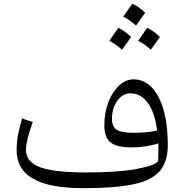

<svg xmlns="http://www.w3.org/2000/svg" viewBox="-20 -983 969 1009"><path d="M811 -135.7Q812 -157.2 812.3 -182.4Q812.5 -207.5 812.5 -229.5Q745.6 -208.5 671.9 -208.5Q593.3 -208.5 560.8 -234.6Q528.3 -260.7 528.3 -324.2Q528.3 -390.6 549.3 -445.3Q570.3 -500 605.2 -533Q640.1 -565.9 682.1 -565.9Q737.3 -565.9 777.6 -523.7Q817.9 -481.4 839.8 -404.1Q861.8 -326.7 861.8 -220.7Q861.8 -131.3 818.1 -82.3Q774.4 -33.2 677 -13.7Q579.6 5.9 418 5.9Q240.7 5.9 154.1 -43.5Q67.4 -92.8 67.4 -193.8Q67.4 -231.9 73.7 -268.3Q80.1 -304.7 95.7 -360.4L152.3 -341.8Q116.2 -241.7 116.2 -195.8Q116.2 -132.3 190.2 -104.5Q264.2 -76.7 433.6 -76.7Q592.8 -76.7 691.7 -94Q790.5 -111.3 811 -135.7ZM805.7 -297.4Q793.5 -392.1 756.8 -442.4Q720.2 -492.7 663.6 -492.7Q637.7 -492.7 616 -474.6Q594.2 -456.5 581.3 -426.3Q568.4 -396 568.4 -358.9Q568.4 -317.4 592.8 -301.3Q617.2 -285.2 681.2 -285.2Q758.3 -285.2 805.7 -297.4ZM772.5 -721.7Q740.7 -751 706.1 -768.6Q729 -800.8 752.9 -836.4Q782.7 -825.2 820.3 -788.6Q798.3 -756.8 772.5 -721.7ZM554.7 -768.6Q572.8 -793.9 601.6 -836.4Q631.8 -824.2 668.9 -788.6Q657.7 -772 645.8 -755.6Q633.8 -739.3 621.1 -721.7Q591.8 -749 554.7 -768.6ZM627.9 -895.5Q658.2 -938 674.8 -963.4Q707 -951.2 742.7 -915.5Q731 -898.9 719.5 -883.1Q708 -867.2 694.8 -848.6Q664.1 -876.5 627.9 -895.5Z"/></svg>

Font: Pinar DS1 Regular
Style: Regular
Weight: 400
Designer: Amin Abedi
Version: Version 3.000